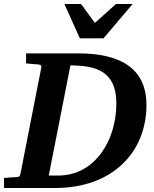

<svg xmlns="http://www.w3.org/2000/svg" viewBox="-35 -937 767 957"><path d="M695 -414C695 -598 562 -671 355 -671H95V-621C123 -618 153 -616 153 -616C165 -615 173 -613 171 -601L67 -71C64 -57 61 -55 45 -54C45 -54 14 -53 -15 -50V0H241C523 0 695 -176 695 -414ZM545 -423C545 -232 435 -64 259 -62H208L316 -611H330C433 -608 545 -588 545 -423ZM626 -917H543L438 -823L369 -917H286L363 -746H481Z"/></svg>

Font: Veleka
Style: Bold Italic
Weight: 700
Italic angle: -12°
Designer: Stefan Peev, Context Ltd, 2016; SIL International, 1997-2014.
Foundry: Stefan Peev, Context Ltd, 2016
Version: Version 5.000